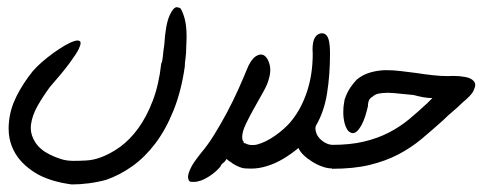

<svg xmlns="http://www.w3.org/2000/svg" viewBox="-20 -458 1316 521"><path d="M485.4 -332Q485.4 -313 483.4 -299.8Q481.4 -286.6 481.4 -276.9Q471.7 -210 450.9 -158.4Q430.2 -106.9 401.9 -69.3Q373.5 -31.7 339.4 -7.3Q305.2 17.1 268.6 29.8Q246.1 36.1 221.7 39.3Q197.3 42.5 174.8 42.5Q148.9 39.1 126.7 32.7Q104.5 26.4 85.4 16.6Q64.9 5.4 48.3 -9.5Q31.7 -24.4 21 -42.7Q10.3 -61 5.9 -82.5Q3.4 -95.2 3.4 -109.4Q3.4 -118.2 4.4 -127.9Q7.8 -163.1 25.1 -197.5Q42.5 -231.9 68.4 -264.2Q78.6 -276.4 93.8 -289.6Q108.9 -302.7 125.2 -314.5Q141.6 -326.2 156.7 -335Q171.9 -343.8 182.6 -346.7Q187 -348.1 190.4 -348.1Q194.8 -348.1 197.3 -345.7Q198.7 -344.2 198.7 -340.8Q198.7 -335.9 193.4 -324.5Q188 -313 169.2 -287.4Q150.4 -261.7 115.2 -221.7Q96.2 -195.8 81.8 -170.4Q67.4 -145 64 -119.6Q63.5 -115.2 63.5 -110.8Q63.5 -90.3 76.4 -70.8Q89.4 -51.3 115.2 -38.6Q127.9 -32.2 143.8 -26.9Q159.7 -21.5 179.2 -21.5Q194.8 -21.5 213.6 -22.5Q232.4 -23.4 251.5 -30.3Q278.3 -39.6 305.4 -59.1Q332.5 -78.6 355.2 -109.9Q377.9 -141.1 394.5 -184.6Q411.1 -228 417.5 -285.2Q420.9 -292 421.9 -304.7Q422.9 -317.4 425.8 -336.4Q429.2 -392.1 440.4 -416.5Q450.2 -438.5 460 -438.5Q461.4 -438.5 467.3 -436.8Q473.1 -435.1 481 -407.7Q486.3 -388.2 486.3 -359.4Q486.3 -346.7 485.4 -332Z M836.9 -116.2Q835.9 -112.8 835.9 -108.9Q835.9 -104 838.4 -96.7Q840.8 -89.4 847.7 -82Q854.5 -74.7 864 -69.8Q873.5 -64.9 883.8 -64.9V-1H879.9Q868.7 -1 854.7 -5.9Q840.8 -10.7 827.1 -19.3Q813.5 -27.8 803.2 -37.8Q793 -47.9 790 -56.6Q771 -40.5 748.5 -27.1Q726.1 -13.7 702.6 -6.8Q682.1 -0.5 661.1 -0.5Q658.7 -0.5 645.5 -1Q632.3 -1.5 611.3 -14.2Q608.4 -17.1 603 -20.3Q597.7 -23.4 594.7 -26.9Q591.3 -20 585.9 -16.1Q580.6 -12.2 577.6 -5.4Q566.9 7.3 552.7 17.1Q538.6 26.9 525.9 31.7Q515.1 35.6 506.3 35.6Q504.4 35.6 498.5 35.4Q492.7 35.2 490.7 26.4Q490.2 24.4 490.2 22Q490.2 14.2 497.1 -1Q503.9 -16.1 526.4 -43.9Q543.9 -64.5 561.8 -93.3Q579.6 -122.1 596.2 -153.3Q612.8 -184.6 626.5 -215.1Q640.1 -245.6 649.9 -269.5Q659.7 -294.9 673.3 -304.7Q681.6 -310.1 688 -310.1Q692.9 -310.1 696.8 -307.6Q706.5 -301.3 711.4 -283.7Q713.4 -276.4 713.4 -268.6Q713.4 -256.8 709.5 -243.7Q706.1 -229.5 694.3 -208.5Q682.6 -187.5 669.9 -165Q657.2 -142.6 647.2 -121.6Q637.2 -100.6 637.2 -86.4Q637.2 -83 637.7 -79.8Q638.2 -76.7 641.1 -73.7Q641.1 -70.3 641.6 -69.8Q642.1 -69.3 645.5 -69.3Q653.3 -64.5 663.6 -64.5Q664.6 -64.5 670.7 -64.7Q676.8 -64.9 689.2 -69.6Q701.7 -74.2 714.4 -82Q727.1 -89.8 738.3 -98.6Q749.5 -107.4 758.8 -116.7Q768.1 -126 773.4 -133.3Q798.8 -165.5 813.7 -211.4Q828.6 -257.3 828.6 -312Q828.1 -318.8 828.1 -324.7Q828.1 -333 829.6 -341.8Q831.1 -350.6 835.4 -357.2Q839.8 -363.8 846.2 -366.2Q850.1 -367.7 853.5 -367.7Q856 -367.7 858.4 -367.2Q868.2 -363.8 871.8 -350.6Q875.5 -337.4 875.5 -312Q875.5 -254.4 867.4 -204.3Q859.4 -154.3 836.9 -116.2Z M915 -187.5Q921.4 -206.5 930.2 -219.7Q939 -232.9 948.7 -242.7Q964.8 -255.4 983.6 -261Q1002.4 -266.6 1023.4 -267.6H1030.3Q1047.9 -267.6 1067.9 -265.1Q1087.9 -262.7 1110.4 -259.8Q1132.8 -256.3 1154.5 -253.9Q1176.3 -251.5 1195.8 -251.5Q1203.6 -252 1210.4 -252Q1227.1 -252 1242.9 -249Q1258.8 -246.1 1266.1 -237.3Q1269.5 -232.9 1269.5 -227.1Q1269.5 -221.7 1264.4 -210.7Q1259.3 -199.7 1233.9 -178.7Q1221.2 -166 1208.5 -155.5Q1195.8 -145 1183.1 -132.3Q1152.8 -105 1123.8 -80.8Q1094.7 -56.6 1060.5 -38.8Q1026.4 -21 983.2 -10.5Q939.9 0 880.9 0V-64.9Q930.2 -64.9 967.3 -73.7Q1004.4 -82.5 1034.4 -97.9Q1064.5 -113.3 1089.6 -134Q1114.7 -154.8 1140.1 -178.7L1153.3 -191.9Q1140.6 -191.9 1127.7 -194.3Q1114.7 -196.8 1102.1 -200.2Q1084.5 -201.7 1067.4 -203.6Q1050.3 -205.6 1035.6 -206.1H1029.8Q1018.1 -206.1 1007.8 -204.1Q997.6 -202.1 991.2 -195.8Q978.5 -189.9 978.5 -170.4Q971.2 -138.2 962.4 -121.3Q953.6 -104.5 945.3 -99.1Q940.9 -96.7 937 -96.7Q933.1 -96.7 927.5 -100.6Q921.9 -104.5 917.2 -116.9Q912.6 -129.4 911.6 -147.9V-154.8Q911.6 -170.4 915 -187.5Z"/></svg>

Font: DimaLove
Style: regular
Weight: 400
Designer: R.Balvardi
Foundry: Dima Software Group
Version: Version 1.00;May 4, 2019;FontCreator 11.5.0.2427 64-bit